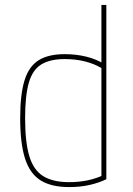

<svg xmlns="http://www.w3.org/2000/svg" viewBox="-20 -750 540 780"><path d="M261 10Q188 10 144.5 -17.5Q101 -45 81.5 -106.5Q62 -168 62 -270Q62 -366 79.5 -423Q97 -480 136.5 -505Q176 -530 243 -530Q289 -530 330 -520Q371 -510 403 -490L393 -473Q363 -491 325 -500.5Q287 -510 243 -510Q183 -510 147.5 -488Q112 -466 97 -413.5Q82 -361 82 -270Q82 -173 99 -116Q116 -59 155.5 -34.5Q195 -10 261 -10Q341 -10 403 -40L392 -22V-730H412V-22Q384 -8 345.5 1Q307 10 261 10Z"/></svg>

Font: M PLUS 1 Code Thin
Style: Regular
Weight: 250
Designer: Coji Morishita
Foundry: UNDERFOREST DESIGN
Version: Version 1.002